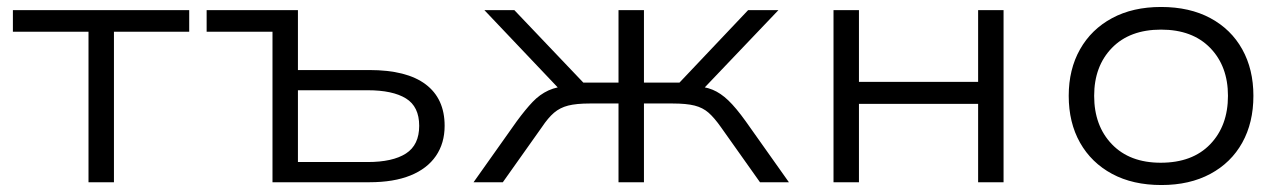

<svg xmlns="http://www.w3.org/2000/svg" viewBox="-20 -523 3693 551"><path d="M234 0V-432H17V-494H523V-432H307V0Z M762 0V-432H573V-494H835V-322H1040Q1147 -322 1201.5 -281Q1256 -240 1256 -162Q1256 -112 1231 -75.5Q1206 -39 1158 -19.5Q1110 0 1040 0ZM835 -58H1035Q1107 -58 1145 -82.5Q1183 -107 1183 -162Q1183 -217 1145 -240.5Q1107 -264 1035 -264H835Z M1339 0 1463 -175Q1488 -209 1508.5 -230.5Q1529 -252 1554 -263.5Q1579 -275 1617 -277L1594 -258L1370 -494H1456L1654 -286H1755V-494H1828V-286H1930L2127 -494H2214L1989 -258L1966 -277Q2002 -275 2025 -265.5Q2048 -256 2070 -235Q2092 -214 2120 -175L2244 0H2161L2049 -158Q2030 -185 2013.5 -199.5Q1997 -214 1973.5 -220Q1950 -226 1910 -226H1828V0H1755V-226H1673Q1634 -226 1610.5 -220Q1587 -214 1570 -199.5Q1553 -185 1535 -158L1423 0Z M2372 0V-494H2445V-288H2787V-494H2860V0H2787V-225H2445V0Z M3313 8Q3231 8 3171.5 -24Q3112 -56 3079.5 -113.5Q3047 -171 3047 -248Q3047 -324 3079.5 -381.5Q3112 -439 3171.5 -471Q3231 -503 3312 -503Q3394 -503 3453.5 -471Q3513 -439 3545 -381.5Q3577 -324 3577 -248Q3577 -171 3545 -113.5Q3513 -56 3453.5 -24Q3394 8 3313 8ZM3311 -56Q3402 -56 3453 -109Q3504 -162 3504 -248Q3504 -333 3453 -385.5Q3402 -438 3312 -438Q3222 -438 3171 -385.5Q3120 -333 3120 -248Q3120 -162 3171 -109Q3222 -56 3311 -56Z"/></svg>

Font: Nunito Sans 7pt SemiExpanded Light
Style: Regular
Weight: 300
Width: 6
Designer: Vernon Adams
Foundry: Vernon Adams
Version: Version 3.101;gftools[0.9.27]